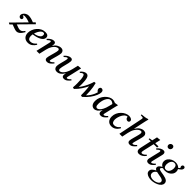

<svg xmlns="http://www.w3.org/2000/svg" viewBox="406 -2598 4698 4698"><g transform="rotate(45 2755.5 -248.5)"><path d="M-23 -12 317 -358Q256 -381 215 -390Q174 -399 148 -399Q102 -399 94 -374Q116 -372 133.5 -359.5Q151 -347 151 -324Q151 -307 140 -293.5Q129 -280 106 -280Q79 -280 62 -299.5Q45 -319 45 -345Q45 -374 65.5 -404.5Q86 -435 123 -456Q160 -477 208 -477Q234 -477 277.5 -467.5Q321 -458 388 -431L436 -480Q445 -477 456.5 -465.5Q468 -454 472 -449L145 -117Q198 -96 232 -85.5Q266 -75 294 -75Q320 -75 346.5 -90Q373 -105 406 -151Q422 -143 430 -132Q385 -53 344 -20.5Q303 12 260 12Q226 12 179.5 -5Q133 -22 74 -44L20 11Q13 11 -3 1Q-19 -9 -23 -12Z M886 -398Q886 -359 861 -328.5Q836 -298 793.5 -276Q751 -254 699 -240Q647 -226 593 -220Q587 -189 587 -162Q587 -112 609 -82.5Q631 -53 680 -53Q723 -53 761 -76Q799 -99 828 -136Q844 -127 851 -117Q817 -59 768 -23.5Q719 12 651 12Q572 12 526.5 -35.5Q481 -83 481 -163Q481 -219 503 -275Q525 -331 564.5 -377.5Q604 -424 658.5 -452Q713 -480 777 -480Q833 -480 859.5 -458Q886 -436 886 -398ZM601 -255Q648 -261 691.5 -277.5Q735 -294 763 -321.5Q791 -349 791 -389Q791 -411 781 -424.5Q771 -438 749 -438Q718 -438 689 -411.5Q660 -385 637 -343Q614 -301 601 -255Z M1086 -182 1044 0H944L1026 -355Q1033 -384 1033 -393Q1033 -417 1015 -417Q1001 -417 978.5 -401.5Q956 -386 934 -363Q927 -368 921.5 -373Q916 -378 911 -384Q951 -431 993.5 -454.5Q1036 -478 1073 -478Q1107 -478 1121 -461Q1135 -444 1135 -421Q1135 -409 1131.5 -392.5Q1128 -376 1125 -358H1128Q1166 -419 1217.5 -449.5Q1269 -480 1317 -480Q1365 -480 1390.5 -453.5Q1416 -427 1416 -389Q1416 -368 1408.5 -333Q1401 -298 1390 -258Q1379 -218 1368 -179.5Q1357 -141 1349.5 -111.5Q1342 -82 1342 -70Q1342 -63 1346 -57Q1350 -51 1360 -51Q1377 -51 1403 -69Q1429 -87 1450 -113Q1463 -104 1473 -93Q1439 -48 1399.5 -18Q1360 12 1312 12Q1275 12 1258 -6.5Q1241 -25 1241 -53Q1241 -73 1248.5 -106Q1256 -139 1267 -178Q1278 -217 1288.5 -255.5Q1299 -294 1306.5 -326Q1314 -358 1314 -376Q1314 -396 1305 -409Q1296 -422 1273 -422Q1244 -422 1208 -397Q1172 -372 1139.5 -321Q1107 -270 1088 -190Z M1883 -309 1918 -459Q1942 -461 1967 -463.5Q1992 -466 2016 -469L2019 -465L1937 -111Q1936 -104 1933 -93Q1930 -82 1930 -72Q1930 -63 1934 -57Q1938 -51 1948 -51Q1965 -51 1991 -69Q2017 -87 2038 -113Q2051 -104 2061 -93Q2027 -48 1987.5 -18Q1948 12 1900 12Q1863 12 1847 -6.5Q1831 -25 1831 -53Q1831 -81 1842 -115H1837Q1797 -49 1752 -18.5Q1707 12 1657 12Q1606 12 1580.5 -16.5Q1555 -45 1555 -86Q1555 -108 1561.5 -141.5Q1568 -175 1577.5 -212.5Q1587 -250 1596.5 -286Q1606 -322 1612.5 -350.5Q1619 -379 1619 -394Q1619 -417 1601 -417Q1587 -417 1564.5 -401.5Q1542 -386 1520 -363Q1513 -368 1507.5 -373Q1502 -378 1497 -384Q1537 -431 1579.5 -454.5Q1622 -478 1659 -478Q1693 -478 1707 -460Q1721 -442 1721 -415Q1721 -389 1711.5 -346Q1702 -303 1689 -255Q1676 -207 1666.5 -164.5Q1657 -122 1657 -97Q1657 -77 1666 -62.5Q1675 -48 1697 -48Q1725 -48 1760 -75Q1795 -102 1828.5 -160Q1862 -218 1883 -309Z M2206 0Q2210 -36 2211 -71.5Q2212 -107 2212 -138Q2212 -221 2206 -282.5Q2200 -344 2186.5 -378.5Q2173 -413 2149 -413Q2137 -413 2118 -402.5Q2099 -392 2076 -368Q2069 -373 2063.5 -378Q2058 -383 2053 -389Q2089 -433 2127 -454.5Q2165 -476 2199 -476Q2260 -476 2282 -406Q2304 -336 2304 -215Q2304 -189 2303 -160Q2302 -131 2300 -105Q2349 -168 2384.5 -233.5Q2420 -299 2443.5 -358Q2467 -417 2478 -462Q2503 -467 2525 -467Q2540 -415 2550 -352Q2560 -289 2565 -220.5Q2570 -152 2570 -86Q2615 -130 2646 -177.5Q2677 -225 2696 -268.5Q2715 -312 2722 -342Q2699 -356 2684.5 -377.5Q2670 -399 2670 -422Q2670 -445 2684.5 -462.5Q2699 -480 2724 -480Q2747 -480 2767 -462Q2787 -444 2787 -403Q2787 -359 2758.5 -290.5Q2730 -222 2673 -143.5Q2616 -65 2528 9Q2520 9 2505 5.5Q2490 2 2482 -2Q2483 -13 2483 -25.5Q2483 -38 2483 -51Q2483 -91 2481 -136Q2479 -181 2475 -223Q2471 -265 2466 -297Q2432 -222 2379.5 -142.5Q2327 -63 2251 11Q2244 11 2229 7.5Q2214 4 2206 0Z M2944 11Q2913 11 2885 -5.5Q2857 -22 2840 -57Q2823 -92 2823 -147Q2823 -215 2849 -275Q2875 -335 2917 -381Q2959 -427 3009.5 -453.5Q3060 -480 3109 -480Q3128 -480 3152 -474.5Q3176 -469 3202 -456Q3223 -459 3245.5 -462Q3268 -465 3292 -469L3295 -465Q3283 -423 3274 -385.5Q3265 -348 3256 -309L3210 -111Q3209 -104 3206 -93Q3203 -82 3203 -72Q3203 -63 3207 -57Q3211 -51 3221 -51Q3238 -51 3264 -69Q3290 -87 3311 -113Q3324 -104 3334 -93Q3300 -48 3261 -18Q3222 12 3173 12Q3136 12 3120 -6.5Q3104 -25 3104 -53Q3104 -80 3115 -115H3110Q3073 -51 3030.5 -20Q2988 11 2944 11ZM3176 -393Q3155 -412 3132 -423.5Q3109 -435 3085 -435Q3048 -435 3019 -408Q2990 -381 2970 -338.5Q2950 -296 2940 -247.5Q2930 -199 2930 -155Q2930 -95 2946 -73.5Q2962 -52 2984 -52Q3010 -52 3041.5 -77.5Q3073 -103 3103.5 -159.5Q3134 -216 3156 -309Z M3545 12Q3468 12 3424.5 -36Q3381 -84 3381 -165Q3381 -230 3407 -287Q3433 -344 3476 -387Q3519 -430 3571 -454.5Q3623 -479 3674 -479Q3721 -479 3752 -459Q3783 -439 3783 -408Q3783 -387 3769 -373Q3755 -359 3732 -359Q3710 -359 3687 -376.5Q3664 -394 3659 -438Q3622 -437 3590.5 -410Q3559 -383 3536 -341Q3513 -299 3500 -252Q3487 -205 3487 -163Q3487 -120 3506 -88Q3525 -56 3577 -56Q3620 -56 3656.5 -79Q3693 -102 3720 -140Q3736 -132 3744 -121Q3725 -87 3697.5 -56.5Q3670 -26 3632.5 -7Q3595 12 3545 12Z M3944 -160 3911 0H3813L3939 -617Q3942 -631 3944 -643Q3946 -655 3946 -662Q3946 -681 3928.5 -685.5Q3911 -690 3863 -691Q3862 -698 3861.5 -704.5Q3861 -711 3862 -718Q3916 -722 3967.5 -729.5Q4019 -737 4056 -752L4069 -745Q4057 -702 4047 -657.5Q4037 -613 4027 -565L3995 -413L3979 -345H3984Q4025 -411 4077 -445.5Q4129 -480 4181 -480Q4228 -480 4253.5 -454Q4279 -428 4279 -390Q4279 -369 4271.5 -334Q4264 -299 4253 -258.5Q4242 -218 4231 -179.5Q4220 -141 4212.5 -111.5Q4205 -82 4205 -70Q4205 -63 4209 -57Q4213 -51 4223 -51Q4240 -51 4266 -69Q4292 -87 4313 -113Q4326 -104 4336 -93Q4302 -48 4262.5 -18Q4223 12 4176 12Q4139 12 4121.5 -6.5Q4104 -25 4104 -53Q4104 -73 4111.5 -106Q4119 -139 4130 -178Q4141 -217 4151.5 -256Q4162 -295 4169.5 -327Q4177 -359 4177 -377Q4177 -397 4167.5 -409.5Q4158 -422 4138 -422Q4111 -422 4073 -395.5Q4035 -369 3999.5 -311.5Q3964 -254 3944 -160Z M4701 -413H4586L4523 -139Q4514 -100 4514 -83Q4514 -67 4521 -57.5Q4528 -48 4546 -48Q4567 -48 4596 -65.5Q4625 -83 4648 -112Q4661 -103 4671 -92Q4636 -43 4591 -15Q4546 13 4498 13Q4466 13 4447.5 0Q4429 -13 4422 -31.5Q4415 -50 4415 -66Q4415 -77 4417 -93Q4419 -109 4424 -132L4486 -413H4411Q4411 -421 4412 -428Q4413 -435 4416 -442L4495 -454Q4502 -483 4510.5 -519.5Q4519 -556 4526 -589Q4550 -591 4575.5 -593.5Q4601 -596 4625 -600L4628 -596Q4621 -566 4614 -535.5Q4607 -505 4596 -457H4709Q4709 -445 4707 -434.5Q4705 -424 4701 -413Z M4959 -113Q4972 -104 4982 -93Q4948 -48 4908.5 -18Q4869 12 4821 12Q4784 12 4767 -6.5Q4750 -25 4750 -56Q4750 -67 4752 -79.5Q4754 -92 4757 -105L4817 -355Q4824 -384 4824 -393Q4824 -417 4806 -417Q4792 -417 4769.5 -401.5Q4747 -386 4725 -363Q4718 -368 4712.5 -373Q4707 -378 4702 -384Q4742 -431 4784.5 -454.5Q4827 -478 4864 -478Q4898 -478 4912.5 -460.5Q4927 -443 4927 -417Q4927 -408 4925.5 -397.5Q4924 -387 4922 -376L4858 -110Q4857 -103 4854 -92.5Q4851 -82 4851 -72Q4851 -63 4855 -57Q4859 -51 4869 -51Q4886 -51 4912 -69Q4938 -87 4959 -113ZM4913 -594Q4886 -594 4869 -612Q4852 -630 4852 -656Q4852 -686 4873.5 -707.5Q4895 -729 4925 -729Q4952 -729 4968 -711.5Q4984 -694 4984 -668Q4984 -638 4964 -616Q4944 -594 4913 -594Z M5162 255Q5116 255 5070.5 242Q5025 229 4995 201.5Q4965 174 4965 132Q4965 85 5001.5 53Q5038 21 5087 -4Q5065 -14 5051.5 -29.5Q5038 -45 5038 -68Q5038 -96 5060 -120Q5082 -144 5130 -172Q5097 -190 5077 -221Q5057 -252 5057 -293Q5057 -344 5087.5 -386.5Q5118 -429 5169 -454.5Q5220 -480 5281 -480Q5370 -480 5419 -427Q5447 -443 5461 -463Q5442 -483 5442 -510Q5442 -530 5454.5 -544.5Q5467 -559 5489 -559Q5507 -559 5520.5 -547.5Q5534 -536 5534 -513Q5534 -482 5507.5 -456Q5481 -430 5437 -403Q5455 -371 5455 -331Q5455 -279 5426 -237Q5397 -195 5348 -170.5Q5299 -146 5238 -146Q5197 -146 5162 -158Q5142 -145 5130.5 -131.5Q5119 -118 5119 -106Q5119 -87 5143.5 -77Q5168 -67 5206 -61Q5244 -55 5287 -47.5Q5330 -40 5368 -26.5Q5406 -13 5430.5 11Q5455 35 5455 75Q5455 118 5426.5 152Q5398 186 5353 208.5Q5308 231 5257.5 243Q5207 255 5162 255ZM5125 9Q5091 32 5073 58.5Q5055 85 5055 117Q5055 152 5075 174Q5095 196 5126 206Q5157 216 5190 216Q5229 216 5270 203.5Q5311 191 5339 167.5Q5367 144 5367 111Q5367 81 5343.5 65Q5320 49 5282.5 40Q5245 31 5203.5 25Q5162 19 5125 9ZM5238 -181Q5270 -181 5292.5 -197Q5315 -213 5329 -238Q5343 -263 5349.5 -291Q5356 -319 5356 -343Q5356 -365 5349.5 -389.5Q5343 -414 5325 -431Q5307 -448 5272 -448Q5240 -448 5217.5 -432Q5195 -416 5181.5 -391Q5168 -366 5162 -338.5Q5156 -311 5156 -287Q5156 -263 5163 -238.5Q5170 -214 5188 -197.5Q5206 -181 5238 -181Z"/></g></svg>

Font: Tiro Devanagari Sanskrit
Style: Italic
Weight: 400
Italic angle: -11°
Designer: Devanagari: John Hudson & Fiona Ross, assisted by Paul Hanslow. Latin: John Hudson with Paul Hanslow, assisted by Kaja S
Foundry: Tiro Typeworks Ltd.
Version: Version 1.52